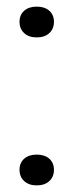

<svg xmlns="http://www.w3.org/2000/svg" viewBox="-20 -552 222 580"><path d="M91 8Q67 8 53 -5Q39 -18 39 -39Q39 -60 53 -72.5Q67 -85 91 -85Q115 -85 129 -72.5Q143 -60 143 -39Q143 -18 129 -5Q115 8 91 8ZM91 -439Q67 -439 53 -452Q39 -465 39 -486Q39 -507 53 -519.5Q67 -532 91 -532Q115 -532 129 -519.5Q143 -507 143 -486Q143 -465 129 -452Q115 -439 91 -439Z"/></svg>

Font: Mona Sans SemiExpanded
Style: Regular
Weight: 400
Width: 6
Designer: Deni Anggara
Foundry: GitHub
Version: Version 2.000